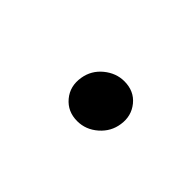

<svg xmlns="http://www.w3.org/2000/svg" viewBox="-25 -506 324 324"><g transform="rotate(45 137.0 -344.0)"><path d="M144.5 -291.5Q121.6 -291.5 107.7 -308.1Q93.8 -324.7 97.7 -348.1Q101.1 -368.7 117.4 -382.1Q133.8 -395.5 153.3 -395.5Q176.8 -395.5 190.2 -378.9Q203.6 -362.3 200.2 -340.3Q197.3 -319.8 181.2 -305.7Q165 -291.5 144.5 -291.5Z"/></g></svg>

Font: Inter 16pt Light
Style: Italic
Weight: 300
Italic angle: -9.3988°
Version: Version 4.001;git-66647c0bb